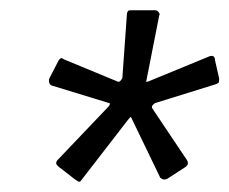

<svg xmlns="http://www.w3.org/2000/svg" viewBox="-20 -762 448 375"><path d="M236 -533Q235 -534 233.5 -532Q232 -530 230 -528L138 -409Q136 -406 133 -407.5Q130 -409 126 -412L95 -436Q91 -439 90 -442Q89 -445 92 -449L193 -555Q194 -558 195 -559Q196 -560 192 -561L81 -595Q78 -596 76.5 -599.5Q75 -603 76 -608L95 -645Q98 -648 99.5 -648.5Q101 -649 105 -646L209 -603Q212 -601 215 -604Q218 -607 219 -610L228 -736Q229 -739 230 -740.5Q231 -742 237 -742H283Q287 -742 290 -738Q293 -734 291 -732L266 -605Q265 -602 266 -602Q267 -602 270 -603L389 -652Q395 -654 397.5 -651.5Q400 -649 400 -644L408 -609Q408 -603 407.5 -601.5Q407 -600 403 -598L284 -561Q281 -560 278.5 -557Q276 -554 277 -551L344 -451Q347 -447 347 -443Q347 -439 341 -435L307 -413Q301 -410 296.5 -412.5Q292 -415 292 -417Z"/></svg>

Font: Libre Franklin
Style: Italic
Weight: 400
Italic angle: -8°
Designer: Pablo Impallari, Rodrigo Fuenzalida, Nhung Nguyen
Foundry: Impallari Type
Version: Version 3.000